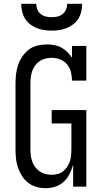

<svg xmlns="http://www.w3.org/2000/svg" viewBox="-20 -975 540 1003"><path d="M219 8Q194 8 170.5 1.5Q147 -5 127.5 -20Q108 -35 95 -55.5Q82 -76 74 -99Q66 -122 63.5 -146.5Q61 -171 61 -195V-540Q61 -565 64 -589.5Q67 -614 75 -637Q83 -660 97.5 -681Q112 -702 131.5 -716.5Q151 -731 175.5 -737Q200 -743 225 -743Q225 -743 225 -743Q225 -743 225 -743Q244 -743 263.5 -739.5Q283 -736 300.5 -726.5Q318 -717 332 -703Q346 -689 356 -673V-735H431V-554H356Q356 -577 350.5 -599Q345 -621 330.5 -638.5Q316 -656 294.5 -664.5Q273 -673 250 -673Q250 -673 250 -673Q250 -673 250 -673Q250 -673 250 -673Q250 -673 250 -673Q234 -673 217.5 -669Q201 -665 187.5 -656Q174 -647 164 -633.5Q154 -620 148.5 -604.5Q143 -589 141 -572.5Q139 -556 139 -540V-195Q139 -179 141 -162.5Q143 -146 148.5 -130.5Q154 -115 164 -102Q174 -89 187.5 -79.5Q201 -70 217 -66Q233 -62 249 -62Q265 -62 281 -66Q297 -70 309.5 -80Q322 -90 331 -103.5Q340 -117 345 -132Q350 -147 351.5 -163Q353 -179 353 -195V-330H250V-400H431V0H362V-115Q355 -90 343.5 -66.5Q332 -43 313 -25.5Q294 -8 269 0Q244 8 219 8ZM250 -815Q230 -815 210 -818Q190 -821 171.5 -828.5Q153 -836 137 -848.5Q121 -861 110.5 -878Q100 -895 95.5 -915Q91 -935 91 -955H169Q169 -940 175 -925.5Q181 -911 193 -901.5Q205 -892 220 -888.5Q235 -885 250 -885Q265 -885 280 -888.5Q295 -892 307 -901.5Q319 -911 325 -925.5Q331 -940 331 -955H409Q409 -935 404.5 -915Q400 -895 389.5 -878Q379 -861 363 -848.5Q347 -836 328.5 -828.5Q310 -821 290 -818Q270 -815 250 -815Z"/></svg>

Font: Iosevka Slab
Style: Regular
Weight: 400
Monospace: yes
Designer: Belleve Invis
Foundry: Belleve Invis
Version: Version 11.2.4; ttfautohint (v1.8.3)